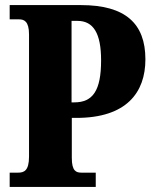

<svg xmlns="http://www.w3.org/2000/svg" viewBox="-20 -734 593 754"><path d="M18 0H356V-56H300C279 -56 262 -62 262 -114V-271H280C477 -271 551 -371 551 -501C551 -642 472 -714 298 -714H18V-658H55C74 -658 94 -651 94 -599V-119C94 -63 74 -56 51 -56H18ZM272 -332H261V-652H284C347 -652 377 -603 377 -497C377 -379 345 -332 272 -332Z"/></svg>

Font: Noto Serif Myanmar ExtraCondensed Black
Style: Regular
Weight: 900
Width: 2
Designer: Ben Mitchell and the Monotype Design Team
Foundry: Monotype Imaging Inc.
Version: Version 2.106